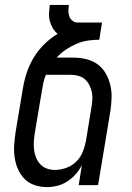

<svg xmlns="http://www.w3.org/2000/svg" viewBox="-20 -755 540 783"><path d="M172 8Q146 8 121.5 0Q97 -8 80 -25.5Q63 -43 53 -66Q43 -89 39.5 -114.5Q36 -140 38 -166.5Q40 -193 44 -219L73 -392Q78 -424 88.5 -456.5Q99 -489 116.5 -518.5Q134 -548 159.5 -573.5Q185 -599 215 -617Q203 -627 195 -640.5Q187 -654 183 -669.5Q179 -685 180 -701.5Q181 -718 183 -735H261Q259 -723 259 -710.5Q259 -698 263 -687.5Q267 -677 276 -670Q285 -663 297 -663H396L385 -593Q362 -593 338.5 -589.5Q315 -586 292.5 -576.5Q270 -567 249 -553Q228 -539 211 -520H280Q307 -520 333 -513.5Q359 -507 379 -492Q399 -477 411.5 -455Q424 -433 430 -407.5Q436 -382 435 -355Q434 -328 430 -301L380 0H301L314 -82Q304 -62 289 -45Q274 -28 255 -15.5Q236 -3 214.5 2.5Q193 8 172 8ZM204 -62Q227 -62 250.5 -70.5Q274 -79 291.5 -96.5Q309 -114 318 -137Q327 -160 331 -183L352 -312Q355 -329 356.5 -345.5Q358 -362 355 -377.5Q352 -393 345 -407Q338 -421 327 -431Q316 -441 300.5 -445.5Q285 -450 268 -450H167Q160 -433 156.5 -415.5Q153 -398 150 -380L123 -219Q120 -201 118.5 -183.5Q117 -166 118.5 -148.5Q120 -131 126 -115Q132 -99 143 -86.5Q154 -74 170 -68Q186 -62 204 -62Z"/></svg>

Font: Iosevka Oblique
Style: Regular
Weight: 400
Italic angle: -9°
Monospace: yes
Designer: Belleve Invis
Foundry: Belleve Invis
Version: Version 32.5.0; ttfautohint (v1.8.4)